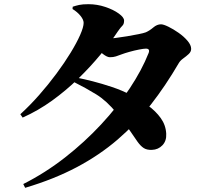

<svg xmlns="http://www.w3.org/2000/svg" viewBox="-20 -827 1040 916"><path d="M91 51Q196 -2 290 -75.5Q384 -149 462.5 -233.5Q541 -318 599 -405.5Q657 -493 689 -574Q697 -595 676 -595Q666 -595 643 -590.5Q620 -586 597 -579.5Q574 -573 561 -568Q545 -562 533 -558Q521 -554 504 -554Q491 -554 471 -569.5Q451 -585 429 -604L449 -646Q466 -644 476 -643.5Q486 -643 497 -643Q507 -643 532 -646Q557 -649 586.5 -654Q616 -659 641 -664Q666 -669 676 -673Q694 -681 711.5 -696Q729 -711 748 -711Q760 -711 783.5 -699.5Q807 -688 832 -670.5Q857 -653 874.5 -632.5Q892 -612 892 -594Q892 -580 880 -569Q868 -558 854 -548Q840 -538 833 -526Q770 -418 699 -327Q628 -236 541.5 -161.5Q455 -87 346.5 -29.5Q238 28 100 69ZM705 -112Q681 -111 666 -120.5Q651 -130 636 -151Q621 -172 598.5 -205.5Q576 -239 537 -287Q489 -346 439.5 -376.5Q390 -407 334 -435L349 -456Q380 -450 423 -439Q466 -428 514 -412Q562 -396 604 -374Q647 -352 685 -324.5Q723 -297 747 -263.5Q771 -230 773 -189Q775 -155 755 -134Q735 -113 705 -112ZM77 -282Q123 -324 167 -374Q211 -424 249.5 -476Q288 -528 317 -575.5Q346 -623 362.5 -660.5Q379 -698 379 -718Q379 -733 364 -751.5Q349 -770 326 -784L327 -795Q342 -800 358 -803.5Q374 -807 402 -807Q443 -807 482 -794Q521 -781 546.5 -762.5Q572 -744 572 -729Q572 -712 564 -704.5Q556 -697 542 -677Q507 -624 459 -566Q411 -508 353 -451.5Q295 -395 228.5 -347Q162 -299 88 -266Z"/></svg>

Font: Noto Serif SC ExtraLight Black
Style: Regular
Weight: 900
Version: Version 2.002-H1;hotconv 1.1.0;makeotfexe 2.6.0